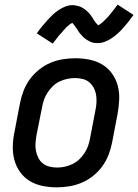

<svg xmlns="http://www.w3.org/2000/svg" viewBox="-20 -792 593 824"><path d="M224 12Q192 12 162.5 6Q133 0 108 -15Q83 -30 66 -54Q49 -78 41.5 -106.5Q34 -135 35 -166.5Q36 -198 43 -230L66 -350Q71 -376 81 -402Q91 -428 107.5 -451Q124 -474 147 -492.5Q170 -511 195.5 -522Q221 -533 248.5 -537.5Q276 -542 302 -542Q334 -542 364 -536Q394 -530 419 -515Q444 -500 461 -476Q478 -452 485.5 -423.5Q493 -395 491.5 -363.5Q490 -332 484 -300L461 -180Q456 -154 446 -128Q436 -102 419.5 -79Q403 -56 380 -37.5Q357 -19 331 -8Q305 3 277.5 7.5Q250 12 224 12ZM226 -73Q242 -73 258 -76.5Q274 -80 290 -87.5Q306 -95 319 -107Q332 -119 342 -134Q352 -149 357.5 -164.5Q363 -180 366 -196L389 -316Q393 -334 394 -351Q395 -368 392.5 -384Q390 -400 382.5 -414.5Q375 -429 363 -439Q351 -449 335 -453Q319 -457 301 -457Q285 -457 268.5 -453.5Q252 -450 236 -442.5Q220 -435 207.5 -423Q195 -411 185 -396Q175 -381 169.5 -365.5Q164 -350 161 -334L137 -214Q134 -196 132.5 -179Q131 -162 134 -146Q137 -130 144 -115.5Q151 -101 163.5 -91Q176 -81 192 -77Q208 -73 226 -73ZM206 -605 138 -649Q150 -666 162 -680.5Q174 -695 185 -707Q196 -719 206.5 -729Q217 -739 231 -748.5Q245 -758 260.5 -764Q276 -770 292 -770Q297 -770 302 -769Q307 -768 312 -767Q317 -766 321 -764.5Q325 -763 329.5 -761Q334 -759 337.5 -756.5Q341 -754 344.5 -751.5Q348 -749 352 -745.5Q356 -742 359.5 -738.5Q363 -735 365.5 -731.5Q368 -728 371 -724.5Q374 -721 376 -717.5Q378 -714 380 -710.5Q382 -707 385.5 -702Q389 -697 392 -693.5Q395 -690 398.5 -686.5Q402 -683 401 -682Q401 -681 401 -681H398Q398 -682 402.5 -684Q407 -686 410 -688.5Q413 -691 417 -694Q421 -697 423 -699Q425 -701 427 -703Q429 -705 431 -707Q433 -709 435.5 -711.5Q438 -714 440.5 -716.5Q443 -719 445 -721.5Q447 -724 449.5 -727Q452 -730 455 -733.5Q458 -737 460.5 -740.5Q463 -744 466 -747.5Q469 -751 472 -755Q475 -759 478 -763Q481 -767 485 -772L553 -728Q541 -711 529 -696Q517 -681 506.5 -669.5Q496 -658 485 -648Q474 -638 460 -628.5Q446 -619 430.5 -613Q415 -607 399 -607Q394 -607 389 -607.5Q384 -608 379 -609Q374 -610 370 -612Q366 -614 361.5 -616Q357 -618 353.5 -620.5Q350 -623 346.5 -625.5Q343 -628 339 -631.5Q335 -635 332 -638.5Q329 -642 326 -645.5Q323 -649 320 -652.5Q317 -656 315.5 -659.5Q314 -663 311.5 -666Q309 -669 305.5 -674.5Q302 -680 299 -683.5Q296 -687 293 -690.5Q290 -694 290 -695H291Q292 -695 292.5 -695.5Q293 -696 293 -695L289 -693Q284 -691 281 -688.5Q278 -686 274 -683Q270 -680 268 -678Q266 -676 264 -674Q262 -672 260.5 -670Q259 -668 256.5 -665.5Q254 -663 251.5 -660.5Q249 -658 247 -655Q245 -652 242 -649Q239 -646 236 -643Q233 -640 230.5 -636.5Q228 -633 225.5 -629.5Q223 -626 219.5 -622Q216 -618 213 -613.5Q210 -609 206 -605Z"/></svg>

Font: Lode Dark Term
Style: Bold Italic
Weight: 700
Italic angle: -11°
Monospace: yes
Designer: Belleve Invis
Foundry: Belleve Invis
Version: Version 29.2.0